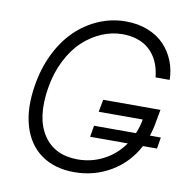

<svg xmlns="http://www.w3.org/2000/svg" viewBox="-82 -819 906 911"><g transform="rotate(10 370.5 -363.5)"><path d="M710.6 -223.4 701.7 -168.7H634.2Q589.5 -84.5 509.8 -37.3Q430 9.9 333.8 9.9Q239.3 9.9 175.1 -35.7Q110.8 -81.3 85.6 -166.2Q60.4 -251.1 79.2 -363.6Q92.7 -447.8 127.1 -517.9Q161.6 -588.1 210.8 -636Q259.9 -683.9 322.3 -710.6Q384.6 -737.2 452.8 -737.2Q511 -737.2 558.9 -718.2Q606.9 -699.2 638.1 -666.5Q669.4 -633.9 686.6 -591.1Q703.8 -548.3 704.5 -500H636.4Q633.5 -529.8 624.8 -555.8Q616.1 -581.7 600.7 -603.7Q585.2 -625.7 563.9 -641.3Q542.6 -657 513 -665.8Q483.3 -674.7 447.4 -674.7Q396.3 -674.7 347.5 -653.9Q298.7 -633.2 257.5 -594.8Q216.3 -556.5 185.9 -496.6Q155.5 -436.8 143.5 -363.6Q119.3 -218 173.1 -135.3Q226.9 -52.6 339.8 -52.6Q406.6 -52.6 464.7 -83.1Q522.7 -113.6 561.1 -168.7H379.6L388.8 -223.4H590.9Q605.1 -257.5 611.2 -292.6H399.1L410.2 -352.3H686.1L675.1 -292.6Q669 -255.3 658 -223.4Z"/></g></svg>

Font: Karasuma Gothic
Style: Light Italic
Weight: 300
Italic angle: 9.39998°
Designer: Rasmus Andersson / Ryoko Nishizuka
Foundry: rsms
Version: Version 1.00